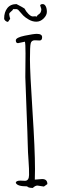

<svg xmlns="http://www.w3.org/2000/svg" viewBox="-41 -925 293 948"><path d="M163.1 -879.9 157.2 -898.9Q160.2 -904.8 169.7 -904.8Q179.2 -904.8 184.8 -894Q190.4 -883.3 190.4 -866.5Q190.4 -849.6 174.3 -833.7Q158.2 -817.9 138.7 -817.9Q119.1 -817.9 101.1 -828.4Q83 -838.9 73.7 -848.4Q64.5 -857.9 48.3 -877L41.5 -879.9H23.4Q22 -874 13.2 -867.7Q4.4 -861.3 4.4 -855.2Q4.4 -849.1 9.3 -832L-1.5 -816.9Q-7.8 -816.9 -14.2 -822.3Q-20.5 -827.6 -20.5 -834Q-20.5 -864.7 -4.9 -884.8Q10.7 -904.8 40.5 -904.8Q72.8 -888.2 80.1 -882.8Q87.4 -868.2 99.6 -856Q111.8 -843.8 121.1 -843.8Q130.4 -843.8 133.3 -844.7L140.1 -842.8Q142.6 -849.6 149.9 -854Q163.1 -861.8 163.1 -879.9ZM175.8 -3.9 144 -8.8Q132.8 -8.8 121.1 2.9Q98.6 2.9 92.8 -4.9H90.3Q44.4 -4.9 37.1 -22Q37.1 -33.2 60.1 -33.2L82 -32.2Q102.1 -32.2 102.5 -61Q103 -89.8 99.9 -131.3Q96.7 -172.9 95.9 -213.9Q95.2 -254.9 90.3 -373.5Q85.4 -492.2 84 -543.9L85 -661.1Q85 -709.5 82 -719.2L47.9 -711.9Q37.1 -711.9 37.1 -725.8Q37.1 -739.7 81.1 -748.8Q125 -757.8 140.6 -757.8Q167 -757.8 167 -741.5Q167 -725.1 154.8 -725.1L130.9 -726.1Q113.8 -726.1 110.4 -710Q106.9 -696.8 106.9 -632.3Q106.9 -567.9 119.4 -377Q131.8 -186 131.8 -89.8L130.9 -38.1L167 -41Q192.9 -41 192.9 -16.1Z"/></svg>

Font: Amatic SC
Style: Regular
Weight: 400
Version: Version 1.004